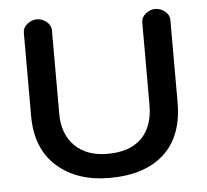

<svg xmlns="http://www.w3.org/2000/svg" viewBox="-45 -597 718 667"><g transform="rotate(-5 313.5 -263.5)"><path d="M311 22Q198 22 128 -40Q58 -102 58 -216V-507Q58 -524 73.5 -536.5Q89 -549 107 -549Q125 -549 140.5 -536.5Q156 -524 156 -507V-216Q156 -144 197.5 -103Q239 -62 311 -62Q390 -62 430.5 -103Q471 -144 471 -219V-507Q471 -524 486.5 -536.5Q502 -549 520 -549Q538 -549 553.5 -536.5Q569 -524 569 -507V-219Q569 -101 501.5 -39.5Q434 22 311 22Z"/></g></svg>

Font: Hoogli
Style: Bold
Weight: 700
Designer: Anand Singh Naorem
Foundry: Brand New Type
Version: Version 1.00 b007